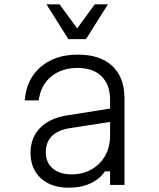

<svg xmlns="http://www.w3.org/2000/svg" viewBox="-20 -860 740 893"><path d="M468 -63Q444 -27 400.5 -7Q357 13 300 13Q218 13 170 -31Q122 -75 122 -149Q122 -219 166 -264.5Q210 -310 290 -323L492 -355V-396Q492 -466 452.5 -505Q413 -544 341 -544Q266 -544 217.5 -503.5Q169 -463 160 -393H95Q103 -492 169.5 -549Q236 -606 342 -606Q446 -606 502.5 -553Q559 -500 559 -402V0H492V-63ZM193 -151Q193 -104 225.5 -76.5Q258 -49 313 -49Q365 -49 405.5 -72Q446 -95 469 -135.5Q492 -176 492 -229V-293L305 -264Q193 -246 193 -151ZM482 -840 380 -678H298L196 -840H257L339 -728L421 -840Z"/></svg>

Font: Martian Mono ExtraLight
Style: Regular
Weight: 200
Monospace: yes
Designer: Roman Shamin
Foundry: Evil Martians
Version: Version 1.000; ttfautohint (v1.8.4.7-5d5b)